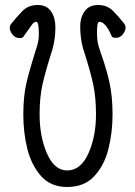

<svg xmlns="http://www.w3.org/2000/svg" viewBox="-20 -729 540 766"><path d="M248 17Q182 17 143.5 -27Q105 -71 89 -135.5Q73 -200 73 -272Q73 -344 85 -396Q97 -448 128 -546Q135 -568 135 -594Q135 -642 125 -642Q116 -642 108.5 -632Q101 -622 75 -585Q72 -577 59 -577Q41 -577 30 -591Q19 -605 19 -618Q19 -626 23 -632Q47 -662 70 -685.5Q93 -709 131 -709Q166 -709 183.5 -684Q201 -659 201 -619Q201 -574 189 -531Q161 -444 149.5 -392Q138 -340 138 -273Q138 -184 167.5 -116.5Q197 -49 248 -49Q302 -49 332.5 -116.5Q363 -184 363 -273Q363 -338 352.5 -389.5Q342 -441 311 -537Q300 -577 300 -624Q300 -660 318 -684.5Q336 -709 371 -709Q408 -709 431 -685.5Q454 -662 477 -633Q481 -627 481 -619Q481 -606 470 -592Q459 -578 442 -578Q428 -578 425 -586Q401 -642 376 -642Q367 -642 367 -600Q367 -567 373 -546L382 -518Q404 -457 416.5 -401Q429 -345 429 -272Q429 -200 412.5 -134.5Q396 -69 356 -26Q316 17 248 17Z"/></svg>

Font: LXGW WenKai Mono Lite
Style: Regular
Weight: 400
Monospace: yes
Designer: LXGW / Fontworks Inc.
Foundry: LXGW / Fontworks Inc.
Version: Version 1.520; June 14, 2025